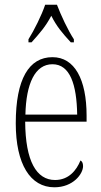

<svg xmlns="http://www.w3.org/2000/svg" viewBox="-20 -786 430 816"><path d="M101 -619V-606H114C148 -644 174 -673 198 -719C221 -673 246 -644 281 -606H294V-619C269 -657 239 -721 222 -766H172C157 -721 125 -657 101 -619ZM211 10C291 10 333 -47 333 -80C333 -94 328 -101 322 -104C305 -62 272 -21 214 -21C135 -21 88 -101 87 -269H348V-294C348 -449 297 -543 203 -543C103 -543 47 -450 47 -262C47 -88 109 10 211 10ZM308 -299H88C91 -431 129 -513 203 -513C278 -513 306 -426 308 -299Z"/></svg>

Font: Noto Serif Georgian ExtraCondensed ExtraLight
Style: Regular
Weight: 200
Width: 2
Designer: Monotype Design Team, Akaki Razmadze
Foundry: Google LLC
Version: Version 2.003